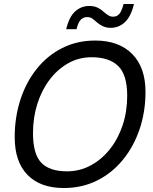

<svg xmlns="http://www.w3.org/2000/svg" viewBox="-20 -930 768 966"><path d="M301 16Q183 16 118.5 -50Q54 -116 54 -240Q54 -341 83 -429.5Q112 -518 165.5 -584.5Q219 -651 293.5 -688.5Q368 -726 459 -726Q578 -726 645 -658.5Q712 -591 712 -468Q712 -367 682 -279Q652 -191 597 -124.5Q542 -58 467 -21Q392 16 301 16ZM317 -68Q381 -68 436 -97.5Q491 -127 532.5 -179Q574 -231 597 -300Q620 -369 620 -448Q620 -553 575 -597.5Q530 -642 441 -642Q377 -642 323.5 -612Q270 -582 230 -529.5Q190 -477 168 -408Q146 -339 146 -260Q146 -155 187.5 -111.5Q229 -68 317 -68ZM537 -790Q516 -790 499 -797.5Q482 -805 467 -818Q452 -832 442.5 -838Q433 -844 418 -844Q400 -844 387 -831.5Q374 -819 365 -783H313Q328 -846 358.5 -873Q389 -900 429 -900Q453 -900 470 -892Q487 -884 502 -870Q516 -858 526.5 -852Q537 -846 549 -846Q568 -846 580 -859.5Q592 -873 602 -910H654Q639 -847 608.5 -818.5Q578 -790 537 -790Z"/></svg>

Font: Geist
Style: Italic
Weight: 400
Italic angle: -12°
Designer: Basement.studio, Andrés Briganti, Mateo Zaragoza
Foundry: Basement.studio, Vercel, Andrés Briganti, Guido Ferreyra, Mateo Zaragoza
Version: Version 1.500